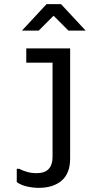

<svg xmlns="http://www.w3.org/2000/svg" viewBox="-20 -760 540 928"><path d="M73 56Q90 65 111.5 71Q133 77 157 77Q234 77 234 -2V-457H107V-526H319V6Q319 78 278 113Q237 148 167 148Q141 148 111 141.5Q81 135 61 120V56ZM275 -740 394 -612H311L239 -684L167 -612H86L205 -740Z"/></svg>

Font: D2Coding
Style: Regular
Weight: 400
Monospace: yes
Designer: Yong-Rak Park; Jeong-Hwan Yoon; Sang-Min Lee;
Foundry: NHN Corporation
Version: Version 1.3.2; Build 20180524